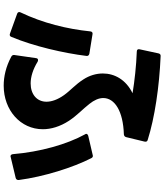

<svg xmlns="http://www.w3.org/2000/svg" viewBox="55 -905 890 1040"><g transform="rotate(90 500.0 -385.0)"><path d="M287 -1C341 28 395 40 444 40C577 40 680 -51 680 -172C680 -216 666 -265 634 -314C604 -359 571 -388 543 -424C522 -450 511 -476 511 -499C511 -561 581 -607 708 -611C716 -612 721 -616 723 -624L747 -723C749 -732 746 -738 738 -740C618 -778 450 -803 285 -810C276 -811 271 -807 269 -798L247 -696C245 -687 249 -681 259 -681C338 -678 418 -669 485 -658C411 -622 378 -560 378 -497C378 -461 389 -424 410 -392C438 -348 470 -322 495 -287C520 -252 531 -219 531 -192C531 -139 490 -106 432 -106C397 -106 356 -118 314 -144C310 -146 307 -146 305 -146C300 -146 296 -143 295 -136L278 -18C277 -10 280 -5 287 -1ZM47 -51C43 -43 46 -36 54 -33L162 6C170 9 177 7 180 -2C231 -124 268 -287 283 -409C284 -417 279 -422 271 -424L166 -441C157 -443 151 -439 150 -429C137 -303 105 -172 47 -51ZM705 -407C705 -405 706 -403 708 -400C762 -302 803 -156 815 -10C816 -2 820 3 826 3H827L831 2L944 -25C951 -27 955 -32 955 -39V-42C937 -179 887 -336 837 -434C834 -440 830 -443 825 -443H824L819 -442L716 -418C709 -416 705 -412 705 -407Z"/></g></svg>

Font: LINE Seed JP_OTF Bold
Style: Regular
Weight: 700
Designer: LINE & Fontrix & Fontworks
Version: Version 1.009